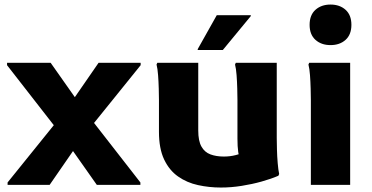

<svg xmlns="http://www.w3.org/2000/svg" viewBox="-20 -828 1665 860"><path d="M413.6 0 268 -206.8 11.6 -536V-546.8H206.8L352.4 -340L608.8 -10.8V0ZM14 0V-10.8L273.2 -332L421.6 -546.8H610V-536L350.8 -214.8L202.4 0Z M969.4 12Q916.7 12 867 1.1Q817.3 -9.7 777.9 -37.3Q738.4 -64.8 715.2 -113.6Q692 -162.4 692 -238V-380.4Q692 -400.4 691.1 -431Q690.3 -461.6 688.1 -491.2Q685.9 -520.8 681.2 -538.8L684.6 -546.8H868V-243.2Q868 -196.8 882.3 -171.5Q896.5 -146.1 922.5 -136.5Q948.4 -126.8 982.5 -126.8Q1011 -126.8 1036.1 -133.4Q1061.2 -139.9 1081.3 -146.2L1056.6 -107.5Q1050.5 -122.9 1047 -147.1Q1043.6 -171.2 1043.6 -207.2V-380.4Q1043.6 -400.4 1042.7 -431Q1041.9 -461.6 1039.7 -491.2Q1037.5 -520.8 1032.8 -538.8L1036.2 -546.8H1219.6V-210Q1219.6 -190 1220.5 -158.7Q1221.3 -127.4 1223.9 -97.1Q1226.4 -66.8 1230.4 -48.8L1227 -40.8Q1194 -26.6 1151.7 -14.8Q1109.4 -2.9 1062.6 4.5Q1015.7 12 969.4 12ZM865.6 -604V-608L951 -760H1103.4V-756L978 -604Z M1460.4 -626Q1419.3 -626 1393 -649.5Q1366.8 -673 1366.8 -716.8Q1366.8 -760.6 1393 -784.1Q1419.3 -807.6 1460.4 -807.6Q1501.8 -807.6 1527.9 -784.1Q1554 -760.6 1554 -716.8Q1554 -673 1527.9 -649.5Q1501.8 -626 1460.4 -626ZM1372.4 0V-380.4Q1372.4 -400.4 1371.5 -431Q1370.7 -461.6 1368.5 -491.2Q1366.3 -520.8 1361.6 -538.8L1365 -546.8H1548.4V0Z"/></svg>

Font: Kufam
Style: Regular
Weight: 400
Designer: Wael Morcos, Artur Schmal
Foundry: Original Type
Version: Version 1.301; ttfautohint (v1.8.3)